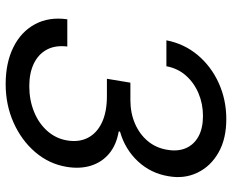

<svg xmlns="http://www.w3.org/2000/svg" viewBox="-88 -690 788 651"><g transform="rotate(90 305.5 -364.0)"><path d="M264.6 10.3Q192.4 10.3 139.6 -15.9Q86.9 -42 61.5 -89.4Q36.1 -136.7 44.9 -198.7H137.2Q132.3 -158.2 147.7 -129.4Q163.1 -100.6 195.1 -85.2Q227.1 -69.8 271.5 -69.8Q318.4 -69.8 357.9 -85.7Q397.5 -101.6 423.3 -130.6Q449.2 -159.7 455.6 -197.8Q462.4 -237.8 446.8 -268.3Q431.2 -298.8 395.3 -315.9Q359.4 -333 305.2 -333H246.6L259.8 -412.6H318.8Q362.3 -412.6 398.2 -428Q434.1 -443.4 457.5 -471.2Q481 -499 487.3 -537.1Q493.7 -573.7 481.7 -601.1Q469.7 -628.4 441.9 -643.6Q414.1 -658.7 372.6 -658.7Q332 -658.7 296.4 -643.8Q260.7 -628.9 236.1 -601.3Q211.4 -573.7 204.1 -534.7H116.2Q127.9 -595.2 166.3 -640.9Q204.6 -686.5 261.2 -712.2Q317.9 -737.8 383.3 -737.8Q450.7 -737.8 497.1 -711.2Q543.5 -684.6 564.9 -640.1Q586.4 -595.7 577.1 -542.5Q567.4 -481.9 526.6 -438.2Q485.8 -394.5 425.8 -377.4L425.3 -373Q470.7 -365.2 500 -340.8Q529.3 -316.4 541 -279.5Q552.7 -242.7 545.4 -197.3Q535.6 -137.2 495.6 -90.3Q455.6 -43.5 395.5 -16.6Q335.4 10.3 264.6 10.3Z"/></g></svg>

Font: Inter 20pt
Style: Italic
Weight: 400
Italic angle: -9.3988°
Version: Version 4.001;git-66647c0bb